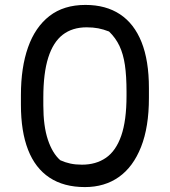

<svg xmlns="http://www.w3.org/2000/svg" viewBox="-20 -740 690 780"><path d="M327 -720Q410 -720 467.5 -682Q525 -644 555 -569Q585 -494 585 -382V-342Q585 -224 553 -143Q521 -62 463 -21Q405 20 325 20Q239 20 181 -18.5Q123 -57 94 -131.5Q65 -206 65 -314V-354Q65 -466 94 -548Q123 -630 181 -675Q239 -720 327 -720ZM156 -312Q156 -228 174.5 -172.5Q193 -117 225 -89Q245 -80 266 -75.5Q287 -71 313 -71Q370 -71 410.5 -99Q451 -127 472.5 -188.5Q494 -250 494 -351V-368Q494 -431 487.5 -475.5Q481 -520 465.5 -553Q450 -586 423 -612Q400 -621 379 -625Q358 -629 332 -629Q274 -629 235 -599Q196 -569 176 -506Q156 -443 156 -344Z"/></svg>

Font: Code D Ace
Style: Regular
Weight: 400
Version: Version 1.085; ttfautohint (v1.8.4.7-5d5b);Nerd Fonts 3.0.2